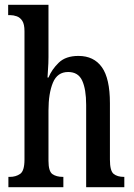

<svg xmlns="http://www.w3.org/2000/svg" viewBox="-20 -780 560 800"><path d="M15 0V-43H21Q46 -43 64 -55.5Q82 -68 82 -115V-650Q82 -679 73 -693Q64 -707 50 -712Q36 -717 22 -717H14V-760H182V-542Q182 -516 180 -490.5Q178 -465 178 -457H182Q196 -491 225 -519Q254 -547 307 -547Q371 -547 404.5 -500Q438 -453 438 -350V-115Q438 -68 453.5 -55.5Q469 -43 496 -43H498V0H339V-343Q339 -408 322.5 -444Q306 -480 264 -480Q219 -480 200.5 -435.5Q182 -391 182 -319V-110Q182 -66 198.5 -54.5Q215 -43 242 -43H244V0Z"/></svg>

Font: Noto Serif Myanmar ExtraCondensed Medium
Style: Regular
Weight: 500
Width: 2
Designer: Ben Mitchell and the Monotype Design Team
Foundry: Monotype Imaging Inc.
Version: Version 2.106; ttfautohint (v1.8.4.7-5d5b)